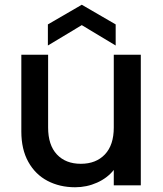

<svg xmlns="http://www.w3.org/2000/svg" viewBox="-20 -782 689 810"><path d="M574 -551V0H460V-65Q433 -31 389.5 -11.5Q346 8 297 8Q232 8 180.5 -19Q129 -46 99.5 -99Q70 -152 70 -227V-551H183V-244Q183 -170 220 -130.5Q257 -91 321 -91Q385 -91 422.5 -130.5Q460 -170 460 -244V-551ZM325 -676 182 -590V-679L325 -762L468 -679V-590Z"/></svg>

Font: Poppins-Tabular Medium
Style: Regular
Weight: 500
Designer: Ninad Kale (Devanagari), Jonny Pinhorn (Latin)
Foundry: Indian Type Foundry
Version: Version 4.004